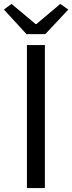

<svg xmlns="http://www.w3.org/2000/svg" viewBox="-37 -964 370 984"><path d="M101 0H193V-733H101ZM99 -789H195L313 -915L272 -944L150 -841H145L22 -944L-17 -915Z"/></svg>

Font: ChiuKong Gothic CL
Style: Regular
Weight: 400
Designer: Ryoko NISHIZUKA 西塚涼子 (kana, bopomofo & ideographs); Paul D. Hunt (Latin, Greek & Cyrillic); Sandoll Communications 산돌커뮤니
Foundry: Adobe
Version: Version 1.300